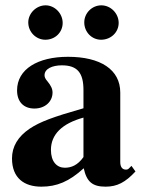

<svg xmlns="http://www.w3.org/2000/svg" viewBox="-20 -686 540 720"><path d="M293 -97C271 -66 247 -57 223 -57C193 -57 171 -80 171 -124C171 -182 213 -223 293 -245ZM473 -64 463 -54C460 -51 457 -50 452 -50C438 -50 431 -61 431 -78V-339C431 -425 357 -473 235 -473C122 -473 44 -427 44 -347C44 -305 68 -279 109 -279C149 -279 177 -305 177 -339C177 -353 171 -365 158 -381C149 -391 147 -398 147 -404C147 -428 176 -441 212 -441C271 -441 293 -412 293 -348V-280C177 -247 130 -229 92 -204C47 -174 25 -136 25 -92C25 -18 71 14 135 14C193 14 239 -5 294 -55C305 -4 327 14 376 14C419 14 450 -2 488 -43ZM215 -600C215 -636 185 -666 151 -666C116 -666 86 -636 86 -602C86 -566 115 -537 150 -537C187 -537 215 -565 215 -600ZM425 -600C425 -636 395 -666 360 -666C325 -666 296 -637 296 -602C296 -566 324 -537 359 -537C396 -537 425 -565 425 -600Z"/></svg>

Font: XITS
Style: Bold
Weight: 700
Designer: MicroPress Inc., with final additions and corrections provided by Coen Hoffman, Elsevier (retired)
Version: Version 1.302